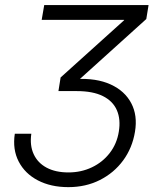

<svg xmlns="http://www.w3.org/2000/svg" viewBox="-20 -748 622 778"><path d="M256.8 10.3Q186 10.3 133.5 -17.1Q81.1 -44.4 55.7 -93.5Q30.3 -142.6 40 -206.1H106.9Q100.1 -158.7 116.5 -123.3Q132.8 -87.9 168.9 -68.6Q205.1 -49.3 257.3 -49.3Q309.1 -49.3 352.5 -70.1Q396 -90.8 424.8 -128.2Q453.6 -165.5 461.4 -214.4Q469.7 -264.2 453.6 -301.3Q437.5 -338.4 397 -358.6Q356.4 -378.9 290.5 -378.9H216.8L225.6 -434.1L482.9 -666V-667.5H148.9L159.2 -727.5H582L572.8 -670.9L285.6 -411.6L287.6 -427.7Q370.6 -432.1 428 -406Q485.4 -379.9 511.7 -330.1Q538.1 -280.3 526.9 -213.9Q516.1 -148.4 479 -97.9Q441.9 -47.4 384.8 -18.6Q327.6 10.3 256.8 10.3Z"/></svg>

Font: Inter 28pt Light
Style: Italic
Weight: 300
Italic angle: -9.3988°
Designer: Rasmus Andersson
Foundry: rsms
Version: Version 4.001;git-66647c0bb